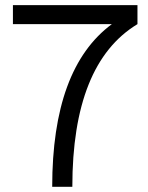

<svg xmlns="http://www.w3.org/2000/svg" viewBox="-20 -720 570 740"><path d="M181.2 0Q181.2 -457 411.1 -627H29.8V-700.2H509.8V-627Q258.8 -475.1 258.8 0Z"/></svg>

Font: Uncut Sans
Style: Regular
Weight: 400
Designer: Kasper Nordkvist
Foundry: UNCUT.wtf
Version: Version 1.304;Glyphs 3.2 (3246)